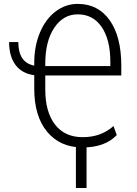

<svg xmlns="http://www.w3.org/2000/svg" viewBox="-20 -740 697 977"><path d="M210.4 -403.8H541.5V-424.3Q541.5 -537.6 497.6 -602.3Q453.6 -667 375.5 -667Q301.8 -667 256.1 -598.6Q210.4 -530.3 210.4 -416ZM400.9 10.3Q286.6 10.3 220.5 -68.8Q154.3 -147.9 154.3 -288.1V-357.4Q91.8 -365.7 59.1 -409.4Q26.4 -453.1 26.4 -525.9H73.2Q73.2 -421.4 154.3 -406.2V-421.4Q154.3 -504.9 183.1 -574Q211.9 -643.1 262.9 -681.6Q314 -720.2 375.5 -720.2Q479 -720.2 538.1 -637Q597.2 -553.7 597.2 -405.8V-356H210.4V-283.7Q210.4 -170.4 260 -106.2Q309.6 -42 400.9 -42Q494.1 -42 557.6 -98.6L574.2 -52.7Q514.2 10.3 400.9 10.3ZM420.4 216.8H366.2V-17.6H420.4Z"/></svg>

Font: MAUL Condensed Light
Style: Light
Weight: 300
Designer: MAUL
Version: Version 2.137; 2017; ttfautohint (v1.8.3)